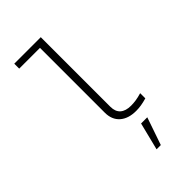

<svg xmlns="http://www.w3.org/2000/svg" viewBox="-291 -822 1183 1183"><g transform="rotate(-45 300.0 -230.5)"><path d="M411 10Q343 10 304.5 -24Q266 -58 266 -119V-684H85V-727H316V-121Q316 -78 340.5 -56.5Q365 -35 411 -35Q431 -35 452.5 -38Q474 -41 505 -50V-5Q477 3 455 6.5Q433 10 411 10ZM332 266 377 86H431L369 266Z"/></g></svg>

Font: Red Hat Mono VF Light
Style: Regular
Weight: 300
Monospace: yes
Designer: Pentagram, MCKL
Foundry: Pentagram, MCKL
Version: Version 1.023